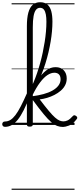

<svg xmlns="http://www.w3.org/2000/svg" viewBox="-104 -1120 712 1721"><path d="M-59 17Q-72 17 -78 9.5Q-84 2 -84 -7Q-84 -16 -78 -23.5Q-72 -31 -59 -31Q-34 -31 -11.5 -44.5Q11 -58 34 -88Q57 -118 83 -168.5Q109 -219 142 -294Q148 -307 154.5 -303Q161 -299 165 -287Q169 -275 164 -262Q136 -187 109 -133.5Q82 -80 55.5 -47Q29 -14 0.5 1.5Q-28 17 -59 17ZM162 15Q149 15 143 10.5Q137 6 137 -4V-886Q137 -959 150 -1006.5Q163 -1054 189.5 -1077Q216 -1100 256 -1100Q296 -1100 320.5 -1079.5Q345 -1059 355.5 -1020Q366 -981 366 -926Q366 -885 362 -840Q358 -795 350 -747.5Q342 -700 330.5 -651Q319 -602 303.5 -552.5Q288 -503 268.5 -454Q249 -405 226 -358Q203 -311 176 -266L161 -304Q179 -340 196 -380Q213 -420 228 -464Q243 -508 256 -554.5Q269 -601 279 -649Q289 -697 296.5 -744Q304 -791 308 -837Q312 -883 312 -926Q312 -962 307 -990Q302 -1018 289.5 -1034Q277 -1050 255 -1050Q233 -1050 218.5 -1032Q204 -1014 197 -975.5Q190 -937 190 -875V-4Q190 6 183 10.5Q176 15 162 15ZM461 18Q434 18 409.5 9Q385 0 355.5 -25Q326 -50 286.5 -98Q247 -146 190 -223H184V-257Q239 -264 285.5 -276.5Q332 -289 366.5 -308.5Q401 -328 420 -353.5Q439 -379 439 -409Q439 -438 424.5 -453Q410 -468 383 -468Q354 -468 322 -447.5Q290 -427 255.5 -381.5Q221 -336 185 -262L180 -311Q208 -365 240 -412Q272 -459 310 -488.5Q348 -518 394 -518Q441 -518 467.5 -490Q494 -462 494 -417Q494 -383 479.5 -355.5Q465 -328 440 -306.5Q415 -285 383.5 -269Q352 -253 318.5 -243Q285 -233 252 -229Q300 -166 333 -126.5Q366 -87 389.5 -66.5Q413 -46 430.5 -39Q448 -32 465 -32Q484 -32 503.5 -41.5Q523 -51 548 -79Q555 -87 562 -87Q569 -87 577 -81Q586 -76 588 -68Q590 -60 584 -53Q549 -7 514.5 5.5Q480 18 461 18ZM0 571H564V581H0ZM0 -20H564V0H0ZM0 -505H564V-500H0ZM0 -1091H564V-1081H0Z"/></svg>

Font: Playwrite PT Guides
Style: Regular
Weight: 400
Designer: Veronika Burian, José Scaglione
Foundry: TypeTogether
Version: Version 1.003